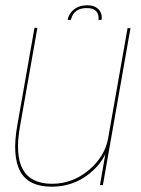

<svg xmlns="http://www.w3.org/2000/svg" viewBox="-20 -698 531 724"><path d="M357 0H368L472 -592H461L377 -116ZM121 -593H110L45 -224Q25 -110 56.2 -52Q87.5 6 175 6Q255.5 6 316.8 -43Q378 -92 389.5 -156.5L388.5 -180Q376 -107.5 314.5 -56.2Q253 -5 176 -5Q96.5 -5 66.2 -59Q36 -113 55.5 -222ZM309.5 -678Q287 -678 271.5 -670.2Q256 -662.5 246.8 -649.8Q237.5 -637 235 -623H247.5Q249.5 -634 256 -644.2Q262.5 -654.5 274.8 -661Q287 -667.5 307.5 -667.5Q326 -667.5 336 -661Q346 -654.5 349.5 -644.2Q353 -634 351 -623H363Q365.5 -637 360.2 -649.8Q355 -662.5 342.2 -670.2Q329.5 -678 309.5 -678Z"/></svg>

Font: Anybody Thin Thin
Style: Italic
Weight: 250
Italic angle: -10°
Version: Version 1.113;gftools[0.9.25]